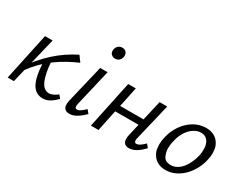

<svg xmlns="http://www.w3.org/2000/svg" viewBox="-77 -1107 1965 1552"><g transform="rotate(30 905.5 -331.5)"><path d="M361 5Q330 5 304.5 -9.5Q279 -24 261 -56Q243 -88 233 -139Q225 -179 222 -234Q208 -221 194 -207Q155 -168 121 -121L92 0H34L128 -441H199L141 -201Q151 -215 162 -227Q204 -276 249 -317Q294 -358 343 -391Q392 -424 444 -450L483 -397Q436 -377 386 -350Q336 -323 288 -288Q281 -283 275 -278Q279 -230 286 -194Q296 -144 310.5 -113.5Q325 -83 344 -69.5Q363 -56 385 -56Q396 -56 407.5 -59.5Q419 -63 429.5 -68.5Q440 -74 449 -80Q458 -86 464 -91L488 -62Q458 -32 427.5 -13.5Q397 5 361 5Z M612 5Q596 5 583.5 0.5Q571 -4 563.5 -15Q556 -26 555 -36.5Q554 -47 554 -52Q554 -65 557 -81L643 -441H712L632 -99Q629 -87 629 -78Q629 -72 631.5 -64Q634 -56 650 -56Q664 -56 681 -68Q698 -80 721 -102L747 -71Q710 -34 676.5 -14.5Q643 5 612 5ZM708 -566Q695 -566 685.5 -571Q676 -576 669.5 -583.5Q663 -591 661.5 -599.5Q660 -608 660 -613Q660 -619 661 -624Q665 -646 680 -659.5Q695 -673 718 -673Q730 -673 739.5 -668.5Q749 -664 755.5 -655.5Q762 -647 763.5 -639Q765 -631 765 -625Q765 -620 764 -613Q759 -591 744.5 -578.5Q730 -566 708 -566Z M811 0 904 -442H975L936 -256H1154L1197 -442H1268L1186 -99Q1183 -88 1183 -79Q1183 -73 1186 -64.5Q1189 -56 1203 -56Q1218 -56 1236 -68Q1254 -80 1276 -102L1301 -72Q1266 -34 1232 -14.5Q1198 5 1166 5Q1151 5 1139 0Q1127 -5 1120 -16Q1113 -27 1112 -38Q1111 -49 1111 -53Q1111 -69 1116 -90L1141 -198H923L882 0Z M1510 10Q1468 10 1437.5 -6.5Q1407 -23 1389 -52Q1371 -81 1368 -106.5Q1365 -132 1365 -145Q1365 -173 1372 -204Q1382 -257 1406 -301.5Q1430 -346 1464.5 -379.5Q1499 -413 1541 -431.5Q1583 -450 1629 -450Q1670 -450 1701 -434.5Q1732 -419 1750 -391Q1768 -363 1771.5 -337Q1775 -311 1775 -297Q1775 -269 1768 -238Q1758 -188 1733.5 -142.5Q1709 -97 1675.5 -63.5Q1642 -30 1600 -10Q1558 10 1510 10ZM1529 -46Q1559 -46 1585.5 -61.5Q1612 -77 1632.5 -102.5Q1653 -128 1668.5 -162.5Q1684 -197 1692 -234Q1697 -261 1697 -285Q1697 -292 1696 -310Q1695 -328 1685.5 -349.5Q1676 -371 1657.5 -383.5Q1639 -396 1612 -396Q1585 -396 1558.5 -382.5Q1532 -369 1510 -345Q1488 -321 1472 -286.5Q1456 -252 1448 -210Q1442 -180 1442 -155Q1442 -118 1459 -82Q1476 -46 1529 -46Z"/></g></svg>

Font: Isabella Sans
Style: Italic
Weight: 400
Italic angle: -12°
Designer: Christian Thalmann (Catharsis Fonts), Cristiano Sobral
Foundry: The Isabella Sans Project Authors
Version: Version 2.026; ttfautohint (v1.8.4.7-5d5b-dirty)